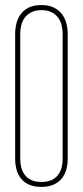

<svg xmlns="http://www.w3.org/2000/svg" viewBox="-20 -730 328 760"><path d="M60.1 -101.1Q60.1 -83.5 64.2 -67.1Q68.4 -50.8 78.1 -37.8Q87.9 -24.9 104 -17.3Q120.1 -9.8 144 -9.8Q168 -9.8 184.1 -17.3Q200.2 -24.9 210 -37.8Q219.7 -50.8 223.9 -67.1Q228 -83.5 228 -101.1V-596.2Q228 -613.3 223.9 -630.1Q219.7 -647 210 -660.2Q200.2 -673.3 184.1 -681.6Q168 -689.9 144 -689.9Q120.1 -689.9 104 -681.6Q87.9 -673.3 78.1 -660.2Q68.4 -647 64.2 -630.1Q60.1 -613.3 60.1 -596.2ZM248 -101.1Q248 -79.6 242.7 -59.6Q237.3 -39.6 225.1 -24.2Q212.9 -8.8 192.9 0.5Q172.9 9.8 144 9.8Q114.3 9.8 94.2 0.5Q74.2 -8.8 62.3 -24.2Q50.3 -39.6 45.2 -59.6Q40 -79.6 40 -101.1V-596.2Q40 -617.2 45.2 -637.7Q50.3 -658.2 62.3 -674.3Q74.2 -690.4 94.2 -700.2Q114.3 -710 144 -710Q172.9 -710 192.9 -700.2Q212.9 -690.4 225.1 -674.3Q237.3 -658.2 242.7 -637.7Q248 -617.2 248 -596.2Z"/></svg>

Font: Wire One
Style: Regular
Weight: 400
Designer: Alexei Vanyashin, Gayaneh Bagdasaryan
Foundry: Cyreal Type Foundry
Version: Version 1.000